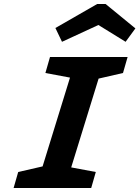

<svg xmlns="http://www.w3.org/2000/svg" viewBox="-20 -940 697 960"><path d="M48 0 71 -80 193 -108 330 -552 207 -575 230 -655H618L595 -575L473 -547L336 -103L459 -80L436 0ZM290 -731 257 -800 466 -920H508L657 -798L608 -731L472 -815Z"/></svg>

Font: Intel One Mono
Style: Bold Italic
Weight: 700
Italic angle: -16°
Monospace: yes
Designer: Fred Shallcrass
Foundry: Frere-Jones Type LLC
Version: Version 1.400;hotconv 1.1.0;makeotfexe 2.6.0;FJTRelease1.4